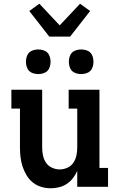

<svg xmlns="http://www.w3.org/2000/svg" viewBox="-20 -1001 640 1029"><path d="M252 8Q226 8 201 0.5Q176 -7 156 -23Q136 -39 122.5 -61.5Q109 -84 101 -108.5Q93 -133 90 -158.5Q87 -184 87 -210V-419H41V-520H206V-210Q206 -189 210.5 -167.5Q215 -146 227 -128.5Q239 -111 259 -102Q279 -93 300 -93Q321 -93 341 -102Q361 -111 373 -128.5Q385 -146 389.5 -167.5Q394 -189 394 -210V-419H348V-520H513V-101H559V0H394V-85Q385 -65 371 -46.5Q357 -28 338 -15.5Q319 -3 296.5 2.5Q274 8 252 8ZM415 -604Q402 -604 388.5 -608Q375 -612 366 -621Q357 -630 353 -643.5Q349 -657 349 -670Q349 -683 353 -696.5Q357 -710 366 -719Q375 -728 388.5 -732Q402 -736 415 -736Q428 -736 441.5 -732Q455 -728 464 -719Q473 -710 477 -696.5Q481 -683 481 -670Q481 -657 477 -643.5Q473 -630 464 -621Q455 -612 441.5 -608Q428 -604 415 -604ZM185 -604Q172 -604 158.5 -608Q145 -612 136 -621Q127 -630 123 -643.5Q119 -657 119 -670Q119 -683 123 -696.5Q127 -710 136 -719Q145 -728 158.5 -732Q172 -736 185 -736Q198 -736 211.5 -732Q225 -728 234 -719Q243 -710 247 -696.5Q251 -683 251 -670Q251 -657 247 -643.5Q243 -630 234 -621Q225 -612 211.5 -608Q198 -604 185 -604ZM244 -805 137 -942 191 -981 300 -865 409 -981 463 -942 356 -805Z"/></svg>

Font: Iosevka Plex Etoile
Style: Bold
Weight: 700
Designer: Belleve Invis
Foundry: Belleve Invis
Version: Version 25.1.1; ttfautohint (v1.8.4)